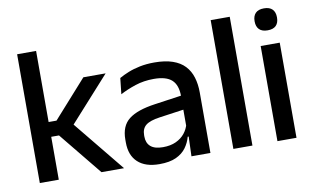

<svg xmlns="http://www.w3.org/2000/svg" viewBox="-72 -817 1588 972"><g transform="rotate(-10 722.5 -331.5)"><path d="M379 0 199.5 -220.5H151V-296.5H200L372 -489H486.5L272.5 -251.5V-273L495 0ZM62 0V-662H159.5V0Z M841.5 0 845.5 -116 842 -131V-285L842.5 -309.5Q842.5 -366 813.8 -392.5Q785 -419 721.5 -419Q670 -419 626 -404.5Q582 -390 546.5 -371L555.5 -453Q575.5 -464.5 602.5 -475.5Q629.5 -486.5 663.5 -493.5Q697.5 -500.5 738 -500.5Q793.5 -500.5 832 -487.2Q870.5 -474 894 -449Q917.5 -424 928.2 -389Q939 -354 939 -311V0ZM676 11Q603.5 11 565 -24.8Q526.5 -60.5 526.5 -126.5V-141.5Q526.5 -211.5 569.8 -245.2Q613 -279 706 -292L853 -313L858.5 -242L717.5 -222Q667 -215 645.5 -197.8Q624 -180.5 624 -147V-140Q624 -106.5 644.8 -88.5Q665.5 -70.5 708 -70.5Q747 -70.5 775 -83.5Q803 -96.5 820.5 -118.2Q838 -140 844.5 -166.5L858 -101H840Q832 -71 813.5 -45.5Q795 -20 761.8 -4.5Q728.5 11 676 11Z M1057 0V-662H1155V0Z M1283.5 0V-489H1381.5V0ZM1332.5 -561Q1303.5 -561 1289.2 -575.8Q1275 -590.5 1275 -616.5V-618.5Q1275 -644.5 1289.2 -659.2Q1303.5 -674 1332.5 -674Q1361.5 -674 1375.8 -659.2Q1390 -644.5 1390 -618.5V-616.5Q1390 -590 1375.8 -575.5Q1361.5 -561 1332.5 -561Z"/></g></svg>

Font: Anek Bangla Medium Medium
Style: Regular
Weight: 500
Version: Version 1.003